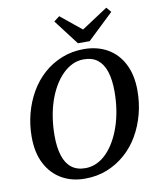

<svg xmlns="http://www.w3.org/2000/svg" viewBox="-96 -956 863 1047"><g transform="rotate(-10 335.5 -432.0)"><path d="M290 17Q217 17 161.5 -15Q106 -47 74 -108Q42 -169 42 -257Q42 -324 58.5 -386.5Q75 -449 106 -502.5Q137 -556 181.5 -595.5Q226 -635 282.5 -657.5Q339 -680 404 -680Q479 -680 535.5 -647.5Q592 -615 623 -553.5Q654 -492 654 -407Q654 -339 637.5 -276.5Q621 -214 590 -160.5Q559 -107 514 -67.5Q469 -28 413 -5.5Q357 17 290 17ZM302 -39Q335 -39 365 -53Q395 -67 420 -92.5Q445 -118 465.5 -153.5Q486 -189 500.5 -232Q515 -275 522.5 -323.5Q530 -372 530 -424Q530 -489 515.5 -533.5Q501 -578 471.5 -601.5Q442 -625 394 -625Q361 -625 331.5 -611Q302 -597 276.5 -571.5Q251 -546 230.5 -511Q210 -476 195.5 -433.5Q181 -391 173.5 -342Q166 -293 166 -241Q166 -177 180.5 -131.5Q195 -86 225 -62.5Q255 -39 302 -39ZM304 -880 450 -761H382L565 -881L588 -854L444 -717H379L273 -856Z"/></g></svg>

Font: Source Serif 4 18pt SemiBold
Style: Italic
Weight: 600
Italic angle: -12°
Designer: Frank Grießhammer
Foundry: Adobe Systems Incorporated
Version: Version 4.004;hotconv 1.0.116;makeotfexe 2.5.65601